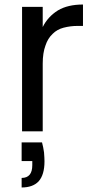

<svg xmlns="http://www.w3.org/2000/svg" viewBox="-20 -578 413 845"><path d="M165 48.8Q170.9 71.3 173.8 92.8Q175.8 119.1 175.8 131.8Q175.8 191.4 149.9 220.2Q124.5 247.1 75.2 247.1V205.1Q122.1 205.1 122.1 148.9V130.9H75.2V48.8ZM77.1 0V-547.9H168V-459Q190.4 -504.4 234.9 -532.2Q278.3 -558.1 345.2 -558.1V-463.9H320.8Q290 -463.9 259.8 -456.1Q231.4 -448.7 211.9 -429.2Q190.4 -409.2 180.2 -377.9Q168 -345.2 168 -297.9V0Z"/></svg>

Font: PoppinsZ
Style: Regular
Weight: 400
Designer: Ninad Kale (Devanagari), Jonny Pinhorn (Latin)
Foundry: Indian Type Foundry
Version: Version 3.002;FEAKit 1.0